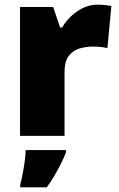

<svg xmlns="http://www.w3.org/2000/svg" viewBox="-20 -583 509 824"><path d="M66 0V-553H208L238 -465H247Q270 -506 311.5 -534.5Q353 -563 400 -563Q416 -563 433 -561Q450 -559 458 -557L441 -377Q431 -379 416.5 -381Q402 -383 376 -383Q352 -383 324.5 -376Q297 -369 277 -345.5Q257 -322 257 -272V0ZM263 72Q252 99 240 122.5Q228 146 214 170Q200 194 181 221H67V207Q73 186 78 159Q83 132 86.5 106Q90 80 90 61H263Z"/></svg>

Font: Noto Sans Symbols Black
Style: Regular
Weight: 900
Version: Version 2.002